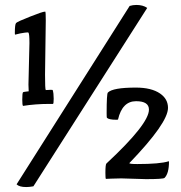

<svg xmlns="http://www.w3.org/2000/svg" viewBox="-20 -718 733 776"><path d="M504 -694Q517 -698 531 -698Q558 -698 575 -686L115 35Q99 38 86 38Q58 38 47 27ZM470 3Q450 3 430 4L408 5Q406 3 406 -19Q406 -53 410 -57L411 -58Q582 -217 582 -275Q582 -309 530 -309Q474 -309 457 -235Q456 -234 450 -234Q420 -234 412 -242Q411 -243 411 -261Q411 -339 416 -344Q436 -364 529 -364Q592 -364 627 -340Q659 -318 659 -282Q659 -221 503 -59Q501 -55 535 -55Q626 -55 661 -66H662Q663 -66 663 -65Q663 -17 645 1Q640 6 570 6ZM178 -298Q124 -298 73 -290Q70 -293 70 -315Q70 -342 73 -345Q75 -347 96 -349L95 -376Q95 -401 97 -461Q99 -521 99 -544Q99 -582 95 -586Q95 -587 91 -587Q84 -587 62 -583L41 -578Q40 -578 40 -585Q40 -620 45 -625Q51 -631 102 -651Q152 -671 162 -671H163Q165 -669 165 -635L162 -416Q162 -357 165 -354L185 -355Q193 -355 193 -354Q197 -342 197 -319Q197 -298 194 -298Z"/></svg>

Font: Bubblegum Sans
Style: Regular
Weight: 400
Designer: Angel Koziupa and Alejandro Paul
Foundry: Angel Koziupa and Alejandro Paul
Version: Version 1.001